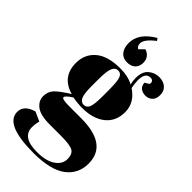

<svg xmlns="http://www.w3.org/2000/svg" viewBox="-322 -846 1165 1165"><g transform="rotate(45 261.0 -263.0)"><path d="M439 -545Q445 -576 415 -576Q372 -576 372 -510Q372 -484 379 -450Q455 -399 455 -319.5Q455 -240 400 -196Q345 -152 251 -152Q212 -152 170 -160Q126 -132 126 -118Q126 -104 190 -104H292Q519 -104 519 59Q519 147 450.5 198.5Q382 250 237 250Q-10 250 -10 143Q-10 85 67 63L127 90Q119 119 119 145Q119 231 247 231Q325 231 367 202Q409 173 409 130Q409 87 383.5 72.5Q358 58 282 58H185Q104 58 69 31Q34 4 34 -35.5Q34 -75 59 -101.5Q84 -128 148 -167Q32 -200 32 -319Q32 -394 86 -440Q140 -486 248 -486Q313 -486 359 -461Q353 -488 353 -510Q353 -566 383 -591Q413 -616 450 -616Q487 -616 509.5 -596.5Q532 -577 532 -543Q532 -509 514 -492.5Q496 -476 470.5 -476Q445 -476 428.5 -489.5Q412 -503 411 -528ZM199 -287Q199 -220 210.5 -196Q222 -172 245.5 -172Q269 -172 279.5 -195.5Q290 -219 290 -292V-341Q290 -419 280 -443.5Q270 -468 246.5 -468Q223 -468 211 -442.5Q199 -417 199 -341ZM275 -776 286 -761Q223 -713 223 -678Q223 -653 241 -645L272 -676Q321 -658 321 -609Q321 -576 301.5 -558Q282 -540 247.5 -540Q213 -540 193 -564.5Q173 -589 173 -631Q173 -716 275 -776Z"/></g></svg>

Font: SVN-Abril Fatface
Style: Regular
Weight: 400
Designer: Veronika Burian, Jos? Scaglione
Foundry: TypeTogether
Version: Version 1.001